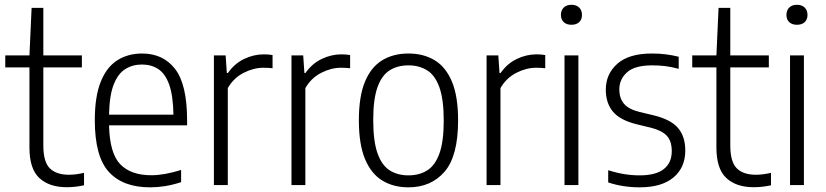

<svg xmlns="http://www.w3.org/2000/svg" viewBox="-20 -773 3452 802"><path d="M259 9Q185.5 9 144.2 -29.5Q103 -68 103 -156.5V-491.5H2V-541.5H103L112 -740H161V-541.5H322V-491.5H161V-165.5Q161 -97 188 -70Q215 -43 268.5 -43Q295.5 -43 331 -51V1Q294.5 9 259 9Z M606.5 9.5Q493.5 9.5 434.8 -54.8Q376 -119 376 -271Q376 -370 400.8 -431.5Q425.5 -493 470 -521.2Q514.5 -549.5 573.5 -549.5Q661.5 -549.5 711.5 -484.8Q761.5 -420 761.5 -270V-249.5H435.5Q438 -133 482.2 -87Q526.5 -41 612.5 -41Q665.5 -41 736.5 -63V-12Q700.5 -0.5 669 4.5Q637.5 9.5 606.5 9.5ZM573 -503.5Q533.5 -503.5 503 -484.2Q472.5 -465 454.8 -419.5Q437 -374 435.5 -294H704.5Q703 -374 686.8 -419.5Q670.5 -465 641.5 -484.2Q612.5 -503.5 573 -503.5Z M873.5 0V-541.5H922.5L927.5 -468H932Q959 -507 999.2 -526.5Q1039.5 -546 1082.5 -546Q1102 -546 1118.5 -543V-488Q1109 -489 1100 -489.5Q1091 -490 1080 -490Q1039.5 -490 997.8 -468.8Q956 -447.5 931.5 -405V0Z M1197.5 0V-541.5H1246.5L1251.5 -468H1256Q1283 -507 1323.2 -526.5Q1363.5 -546 1406.5 -546Q1426 -546 1442.5 -543V-488Q1433 -489 1424 -489.5Q1415 -490 1404 -490Q1363.5 -490 1321.8 -468.8Q1280 -447.5 1255.5 -405V0Z M1686 9.5Q1623.5 9.5 1577 -18.8Q1530.5 -47 1504.8 -108.5Q1479 -170 1479 -270.5Q1479 -370.5 1504.5 -431.8Q1530 -493 1576.5 -521.2Q1623 -549.5 1686 -549.5Q1749 -549.5 1795.5 -521.5Q1842 -493.5 1867.8 -432Q1893.5 -370.5 1893.5 -270.5Q1893.5 -121 1837 -55.8Q1780.5 9.5 1686 9.5ZM1686 -40.5Q1731.5 -40.5 1764.5 -61.2Q1797.5 -82 1815.5 -131.8Q1833.5 -181.5 1833.5 -269Q1833.5 -357.5 1815.5 -408Q1797.5 -458.5 1764.2 -479.2Q1731 -500 1686 -500Q1641 -500 1608 -479.5Q1575 -459 1557 -409.2Q1539 -359.5 1539 -272Q1539 -183 1557 -132.5Q1575 -82 1608 -61.2Q1641 -40.5 1686 -40.5Z M2012.5 0V-541.5H2061.5L2066.5 -468H2071Q2098 -507 2138.2 -526.5Q2178.5 -546 2221.5 -546Q2241 -546 2257.5 -543V-488Q2248 -489 2239 -489.5Q2230 -490 2219 -490Q2178.5 -490 2136.8 -468.8Q2095 -447.5 2070.5 -405V0Z M2338 0V-541.5H2396V0ZM2367 -669.5Q2346.5 -669.5 2334.8 -680.5Q2323 -691.5 2323 -710.5Q2323 -730 2334.8 -741.5Q2346.5 -753 2367 -753Q2387.5 -753 2399.2 -741.5Q2411 -730 2411 -710.5Q2411 -691.5 2399.2 -680.5Q2387.5 -669.5 2367 -669.5Z M2652 9.5Q2582 9.5 2520.5 -11V-62Q2557 -50.5 2588.5 -45.5Q2620 -40.5 2652 -40.5Q2719.5 -40.5 2752.8 -66.8Q2786 -93 2786 -141.5Q2786 -184.5 2764.8 -206.5Q2743.5 -228.5 2699 -239.5L2639 -254Q2569 -271.5 2539.8 -307.2Q2510.5 -343 2510.5 -398.5Q2510.5 -464 2558.8 -506.8Q2607 -549.5 2703 -549.5Q2734 -549.5 2761.5 -546Q2789 -542.5 2815 -536V-485.5Q2785 -493.5 2759.2 -496.8Q2733.5 -500 2704 -500Q2631 -500 2599 -470.8Q2567 -441.5 2567 -400Q2567 -362.5 2586.5 -339.5Q2606 -316.5 2651 -305.5L2711.5 -291Q2784 -273 2813.2 -237.2Q2842.5 -201.5 2842.5 -144.5Q2842.5 -73 2793.2 -31.8Q2744 9.5 2652 9.5Z M3128.5 9Q3055 9 3013.8 -29.5Q2972.5 -68 2972.5 -156.5V-491.5H2871.5V-541.5H2972.5L2981.5 -740H3030.5V-541.5H3191.5V-491.5H3030.5V-165.5Q3030.5 -97 3057.5 -70Q3084.5 -43 3138 -43Q3165 -43 3200.5 -51V1Q3164 9 3128.5 9Z M3280 0V-541.5H3338V0ZM3309 -669.5Q3288.5 -669.5 3276.8 -680.5Q3265 -691.5 3265 -710.5Q3265 -730 3276.8 -741.5Q3288.5 -753 3309 -753Q3329.5 -753 3341.2 -741.5Q3353 -730 3353 -710.5Q3353 -691.5 3341.2 -680.5Q3329.5 -669.5 3309 -669.5Z"/></svg>

Font: Encode Sans SmCnd Lt
Style: Regular
Weight: 300
Width: 4
Designer: Multiple Designers
Foundry: Impallari Type
Version: Version 3.002; ttfautohint (v1.8.3) -l 8 -r 50 -G 200 -x 14 